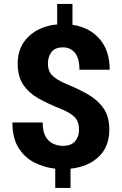

<svg xmlns="http://www.w3.org/2000/svg" viewBox="-20 -843 617 969"><path d="M378.9 -187.5Q378.9 -228 357.9 -250.7Q336.9 -273.4 286.1 -293.9Q221.7 -319.3 172.9 -347.2Q124 -375 96.7 -416.3Q69.3 -457.5 69.3 -522.5Q69.3 -606 124.3 -658.7Q179.2 -711.4 268.6 -719.7V-823.2H345.7V-717.8Q431.2 -705.6 482.4 -646.7Q533.7 -587.9 533.7 -491.2H380.9Q380.9 -549.3 357.9 -576.7Q335 -604 298.3 -604Q257.8 -604 239.7 -580.1Q221.7 -556.2 221.7 -522Q221.7 -486.3 241.7 -464.1Q261.7 -441.9 315.4 -418.9Q378.9 -393.1 427.5 -364.5Q476.1 -335.9 503.9 -294.4Q531.7 -252.9 531.7 -188.5Q531.7 -102.5 478 -51.8Q424.3 -1 335.9 8.3V105.5H258.8V8.3Q203.6 2.4 154.1 -22.5Q104.5 -47.4 73.5 -96.7Q42.5 -146 42.5 -225.1H195.3Q195.3 -179.7 210 -154.1Q224.6 -128.4 248 -117.7Q271.5 -106.9 297.4 -106.9Q338.9 -106.9 358.9 -130.1Q378.9 -153.3 378.9 -187.5Z"/></svg>

Font: Vazirmatn RD FD ExtraBold
Style: Regular
Weight: 800
Designer: Saber Rastikerdar
Foundry: Saber Rastikerdar
Version: Version 33.003